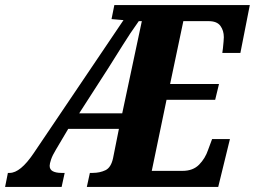

<svg xmlns="http://www.w3.org/2000/svg" viewBox="-51 -734 1001 754"><path d="M-31 0 -20 -55H-13Q29 -55 81 -132L434 -655L387 -659L398 -714H930L893 -526H822Q823 -531 824.5 -544.5Q826 -558 827 -571Q828 -584 828 -588Q828 -614 814.5 -632.5Q801 -651 768 -651H669L617 -404H809L794 -342H603L545 -63H666Q707 -63 731 -87.5Q755 -112 766 -145L782 -188H852L806 0H290L302 -55H313Q341 -55 363 -65.5Q385 -76 393 -113L416 -228H217L169 -147Q155 -124 149.5 -107.5Q144 -91 144 -83Q144 -68 156.5 -61.5Q169 -55 190 -55H203L191 0ZM260 -289H429L506 -651H494Q459 -602 431.5 -557.5Q404 -513 374 -466Z"/></svg>

Font: Noto Serif Condensed ExtraBold
Style: Italic
Weight: 800
Width: 3
Italic angle: -12°
Designer: Monotype Design Team
Foundry: Monotype Imaging Inc.
Version: Version 2.014; ttfautohint (v1.8.4.7-5d5b)